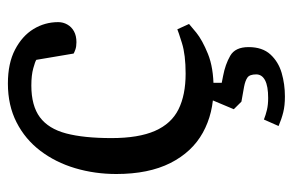

<svg xmlns="http://www.w3.org/2000/svg" viewBox="-146 -398 731 479"><g transform="rotate(-90 219.5 -158.5)"><path d="M238.7 8.8Q176.5 8.8 128.1 -17.9Q79.7 -44.7 52.3 -98.9Q24.9 -153.2 24.9 -233.8Q24.9 -287.5 39.4 -336.4Q53.9 -385.3 82.7 -423.2Q111.5 -461.2 153.8 -482.7Q196 -504.3 250.6 -504.3Q301.3 -504.3 335.3 -486.4Q369.4 -468.6 386.6 -440.4Q403.8 -412.1 403.8 -378.8Q403.8 -366.5 397.8 -356Q391.8 -345.4 380.8 -339.4Q369.7 -333.3 353.8 -333.3Q343 -333.3 335.6 -335.9Q328.2 -338.5 325.4 -340.3L309.7 -433.4Q305.7 -436.3 288.6 -441Q271.5 -445.8 245.7 -445.8Q195.1 -445.8 166.4 -424.4Q137.7 -403 126.1 -358.9Q114.5 -314.7 114.5 -245.9Q114.5 -178.2 132.5 -137.3Q150.4 -96.5 186.2 -78.7Q222 -60.9 275.3 -60.9Q322.3 -60.9 351.6 -70.1Q380.9 -79.3 385.9 -81.6L399.2 -52.4Q396.2 -49.4 377.6 -34.3Q359 -19.2 324.5 -5.2Q289.9 8.8 238.7 8.8ZM218.4 186.8Q195.2 186.8 178.7 182.6Q162.1 178.5 144.6 171L160.8 134.4Q172.4 139 185 142Q197.7 145 214.5 145Q244 145 258.7 137.3Q273.4 129.5 273.4 115.2Q273.4 98.8 265.5 93.3Q257.7 87.8 242.5 84.9L205.4 78.3L186.5 59.3L211.4 0H252.5V29.2L269.7 32.6Q298.3 38 319.9 50.4Q341.5 62.8 341.5 96.1Q341.5 130.6 323.2 150.6Q304.8 170.6 277 178.7Q249.1 186.8 218.4 186.8Z"/></g></svg>

Font: Faustina Light
Style: Regular
Weight: 300
Designer: Alfonso Garcia
Foundry: http://www.omnibus-type.com
Version: Version 1.200